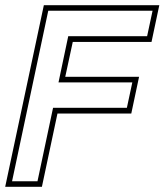

<svg xmlns="http://www.w3.org/2000/svg" viewBox="-37 -720 634 740"><path d="M-17 0 132 -700H577L547 -558.5H243.5L214.5 -424H499L469 -282.5H184.5L124.5 0ZM9.5 -21.5H107.5L167.5 -304.5H452L473 -402.5H188.5L226 -580.5H530L551 -678.5H149Z"/></svg>

Font: Tourney ExtraLight
Style: Italic
Weight: 250
Italic angle: -12°
Version: Version 1.015